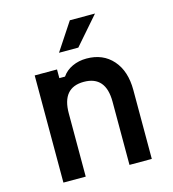

<svg xmlns="http://www.w3.org/2000/svg" viewBox="-122 -947 944 1047"><g transform="rotate(-15 350.0 -423.0)"><path d="M106 0V-605H232V-556H264Q285 -587 321.5 -604Q358 -621 402 -621Q495 -621 550 -558.5Q605 -496 605 -389V0H479V-357Q479 -502 355 -502Q232 -502 232 -357V0ZM266 -690 369 -846H511L375 -690Z"/></g></svg>

Font: Martian Mono Medium
Style: Regular
Weight: 500
Monospace: yes
Designer: Roman Shamin
Foundry: Evil Martians
Version: Version 1.000; ttfautohint (v1.8.4.7-5d5b)